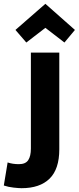

<svg xmlns="http://www.w3.org/2000/svg" viewBox="-92 -802 413 1007"><path d="M21 185Q7 185 -20.5 182Q-48 179 -72 171L-52 50Q-26 59 7 59Q42 59 56 38Q70 17 70 -23V-526H219V-19Q219 85 168 135Q117 185 21 185ZM46 -579 -11 -645 146 -782 301 -645 246 -579 146 -656Z"/></svg>

Font: Ubuntu Sans ExtraBold
Style: Regular
Weight: 800
Designer: Dalton Maag Ltd
Foundry: Dalton Maag Ltd
Version: Version 1.006; ttfautohint (v1.8.4.7-5d5b)